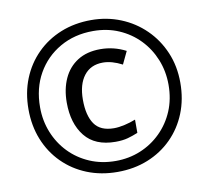

<svg xmlns="http://www.w3.org/2000/svg" viewBox="-81 -814 993 914"><g transform="rotate(-10 416.0 -357.0)"><path d="M416 10Q336 10 269 -17Q202 -44 152.5 -93.5Q103 -143 76 -210Q49 -277 49 -357Q49 -437 76 -504Q103 -571 152.5 -620.5Q202 -670 269 -697Q336 -724 416 -724Q492 -724 558.5 -697Q625 -670 675.5 -620.5Q726 -571 754.5 -504Q783 -437 783 -357Q783 -277 756 -210Q729 -143 679.5 -93.5Q630 -44 563 -17Q496 10 416 10ZM416 -43Q480 -43 536 -66Q592 -89 635 -131.5Q678 -174 702 -231Q726 -288 726 -357Q726 -422 703 -479Q680 -536 638.5 -579Q597 -622 540.5 -646.5Q484 -671 416 -671Q326 -671 255.5 -630.5Q185 -590 145 -519.5Q105 -449 105 -357Q105 -292 128 -235Q151 -178 192.5 -135Q234 -92 291 -67.5Q348 -43 416 -43ZM431 -133Q332 -133 283 -194.5Q234 -256 234 -357Q234 -422 257 -472.5Q280 -523 325 -551.5Q370 -580 435 -580Q500 -580 558 -550L529 -489Q479 -515 436 -515Q377 -515 344.5 -473Q312 -431 312 -357Q312 -281 340.5 -239.5Q369 -198 435 -198Q458 -198 486.5 -204.5Q515 -211 540 -221V-157Q516 -147 491 -140Q466 -133 431 -133Z"/></g></svg>

Font: Noto Sans Tifinagh Ghat
Style: Regular
Weight: 400
Designer: JamraPatel
Foundry: JamraPatel LLC
Version: Version 2.006; ttfautohint (v1.8.4.7-5d5b)